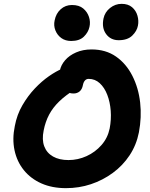

<svg xmlns="http://www.w3.org/2000/svg" viewBox="-20 -968 782 998"><path d="M323 10Q251 10 195.5 -14.5Q140 -39 104 -83.5Q68 -128 55.5 -187Q43 -246 57 -313Q68 -372 96.5 -421Q125 -470 161 -508Q197 -546 234.5 -572Q272 -598 303.5 -611Q335 -624 353 -624Q375 -624 387 -617.5Q399 -611 408 -593Q422 -565 409 -541.5Q396 -518 368 -502Q320 -472 287.5 -440.5Q255 -409 235.5 -372.5Q216 -336 207 -290Q197 -242 210 -207.5Q223 -173 255.5 -154.5Q288 -136 336 -136Q385 -136 430 -156.5Q475 -177 507.5 -214Q540 -251 550 -300Q559 -347 555.5 -392.5Q552 -438 537.5 -475.5Q523 -513 498.5 -535.5Q474 -558 441 -558Q429 -558 421.5 -549.5Q414 -541 411 -526Q407 -504 394 -493Q381 -482 362 -482Q339 -482 319.5 -495.5Q300 -509 291.5 -535.5Q283 -562 291 -601Q297 -630 318.5 -655Q340 -680 375.5 -695.5Q411 -711 456 -711Q530 -711 583 -674Q636 -637 668 -574Q700 -511 708.5 -435Q717 -359 702 -280Q689 -214 653.5 -160.5Q618 -107 566 -69Q514 -31 452.5 -10.5Q391 10 323 10ZM597 -759Q555 -759 531.5 -791Q508 -823 518 -872Q525 -905 552 -926.5Q579 -948 612 -948Q646 -948 666.5 -930.5Q687 -913 694.5 -886.5Q702 -860 697 -835Q692 -807 667.5 -783Q643 -759 597 -759ZM350 -755Q320 -755 299 -770Q278 -785 268 -810Q258 -835 264 -862Q271 -898 295.5 -920Q320 -942 354 -942Q391 -942 412.5 -924Q434 -906 442.5 -880Q451 -854 445 -828Q439 -800 416 -777.5Q393 -755 350 -755Z"/></svg>

Font: Shantell Sans Light
Style: Bold Italic
Weight: 700
Italic angle: -11°
Version: Version 1.011;[c5ecc13dd]